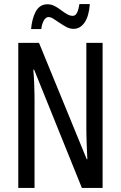

<svg xmlns="http://www.w3.org/2000/svg" viewBox="-20 -925 594 945"><path d="M485 0H383L148 -582H144Q146 -561 147 -542Q148 -523 148.5 -505Q149 -487 149.5 -470Q150 -453 150 -438V0H70V-714H172L407 -141H410Q409 -163 408 -183Q407 -203 406.5 -221Q406 -239 405.5 -255.5Q405 -272 405 -286V-714H485ZM422 -905Q418 -846 396.5 -814.5Q375 -783 342 -783Q324 -783 307 -792Q290 -801 274 -812Q258 -823 244 -832Q230 -841 219 -841Q206 -841 196.5 -825.5Q187 -810 183 -782H133Q135 -806 140.5 -827.5Q146 -849 155 -866.5Q164 -884 178.5 -894Q193 -904 214 -904Q232 -904 248.5 -895.5Q265 -887 280 -875.5Q295 -864 309.5 -855.5Q324 -847 338 -847Q352 -847 359.5 -863Q367 -879 371 -905Z"/></svg>

Font: Noto Sans Display ExtraCondensed
Style: Regular
Weight: 400
Width: 2
Version: Version 2.003